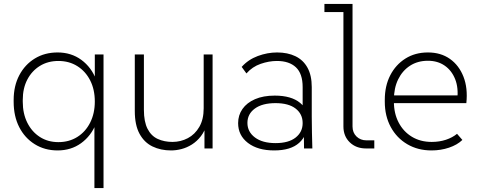

<svg xmlns="http://www.w3.org/2000/svg" viewBox="-20 -750 2421 970"><path d="M457 200V-134L465 -125Q440 -63 389.5 -26.5Q339 10 271 10Q206 10 155.5 -21.5Q105 -53 77 -108Q49 -163 49 -236V-245Q49 -316 77.5 -370Q106 -424 156 -454.5Q206 -485 271 -485Q340 -485 391 -447.5Q442 -410 466 -347L459 -338V-475H503V200ZM275 -32Q329 -32 370.5 -58Q412 -84 435.5 -130.5Q459 -177 459 -237Q459 -298 435.5 -344Q412 -390 370.5 -416Q329 -442 275 -442Q222 -442 181.5 -417Q141 -392 118 -348Q95 -304 95 -245V-236Q95 -176 118 -130Q141 -84 181.5 -58Q222 -32 275 -32Z M844 10Q792 10 750.5 -10Q709 -30 685 -74Q661 -118 661 -189V-475H707V-195Q707 -135 725.5 -99Q744 -63 777 -48Q810 -33 851 -33Q893 -33 929 -52Q965 -71 987 -109Q1009 -147 1009 -203V-475H1054V0H1013V-126H1026Q1015 -88 995 -62Q975 -36 949.5 -20Q924 -4 897 3Q870 10 844 10Z M1516 0 1514 -165 1509 -177V-310Q1509 -378 1475 -410Q1441 -442 1379 -442Q1339 -442 1297 -427.5Q1255 -413 1225 -379L1201 -412Q1234 -449 1282.5 -467Q1331 -485 1380 -485Q1433 -485 1472.5 -466Q1512 -447 1533.5 -408Q1555 -369 1555 -310V-160Q1555 -120 1556 -80.5Q1557 -41 1558 0ZM1365 10Q1282 10 1232.5 -28Q1183 -66 1183 -128Q1183 -168 1205 -199.5Q1227 -231 1268.5 -249Q1310 -267 1368 -267Q1452 -267 1496.5 -230Q1541 -193 1541 -133H1534Q1534 -67 1491.5 -28.5Q1449 10 1365 10ZM1372 -27Q1438 -27 1473.5 -55Q1509 -83 1509 -128Q1509 -174 1473.5 -201.5Q1438 -229 1372 -229Q1305 -229 1267.5 -201.5Q1230 -174 1230 -129Q1230 -84 1268 -55.5Q1306 -27 1372 -27Z M1829 0Q1779 0 1747 -31Q1715 -62 1715 -111V-710L1736 -689H1619V-730H1761V-111Q1761 -80 1781 -60.5Q1801 -41 1831 -41H1871V0Z M2160 10Q2091 10 2037.5 -21.5Q1984 -53 1954 -108.5Q1924 -164 1924 -236V-246Q1924 -316 1951.5 -369.5Q1979 -423 2028 -454Q2077 -485 2142 -485Q2207 -485 2253 -452.5Q2299 -420 2321.5 -362.5Q2344 -305 2336 -229H1957V-268H2310L2290 -246Q2297 -306 2279.5 -350Q2262 -394 2226.5 -418.5Q2191 -443 2142 -443Q2090 -443 2051.5 -418Q2013 -393 1991.5 -349Q1970 -305 1970 -246V-236Q1970 -177 1994 -131Q2018 -85 2061 -59Q2104 -33 2161 -33Q2200 -33 2233 -44Q2266 -55 2289 -74L2316 -43Q2290 -18 2248.5 -4Q2207 10 2160 10Z"/></svg>

Font: SUSE ExtraLight
Style: Regular
Weight: 250
Designer: Rene Bieder
Foundry: SUSE
Version: Version 1.000